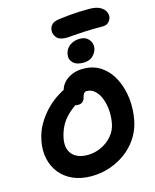

<svg xmlns="http://www.w3.org/2000/svg" viewBox="-155 -1195 1051 1306"><g transform="rotate(-15 371.0 -541.5)"><path d="M323.2 10Q251.4 10 195.6 -14.7Q139.8 -39.4 104.1 -83.8Q68.4 -128.2 55.8 -186.9Q43.2 -245.6 56.8 -312.8Q68.4 -372.2 96.6 -421.2Q124.8 -470.2 160.8 -508.1Q196.8 -546 234.3 -571.9Q271.8 -597.8 303.2 -611Q334.6 -624.2 352.6 -624.2Q374.6 -624.2 386.7 -617.8Q398.8 -611.4 407.6 -593.2Q422.2 -564.6 409 -541.5Q395.8 -518.4 368 -502.2Q320 -472.4 287.4 -440.8Q254.8 -409.2 235.5 -372.5Q216.2 -335.8 206.6 -290Q197 -242 209.9 -207.3Q222.8 -172.6 255.4 -154.3Q288 -136 336.2 -136Q384.8 -136 429.9 -156.4Q475 -176.8 507.7 -213.8Q540.4 -250.8 549.8 -300Q558.6 -346.6 555.1 -392.1Q551.6 -437.6 537.2 -475.1Q522.8 -512.6 498.3 -535.3Q473.8 -558 441 -558Q429.4 -558 421.8 -549.4Q414.2 -540.8 410.8 -525.6Q406.8 -504.4 393.8 -493.3Q380.8 -482.2 362 -482.2Q338.6 -482.2 319.5 -495.6Q300.4 -509 291.7 -535.5Q283 -562 290.8 -600.8Q297 -630.2 318.5 -654.9Q340 -679.6 375.3 -695.3Q410.6 -711 456.2 -711Q529.6 -711 583 -673.8Q636.4 -636.6 668.1 -574Q699.8 -511.4 708.5 -435.1Q717.2 -358.8 701.8 -280.4Q688.8 -214.4 653.2 -160.6Q617.6 -106.8 565.9 -68.8Q514.2 -30.8 452.4 -10.4Q390.6 10 323.2 10ZM399.4 -943.8Q351.8 -943.8 332 -969.8Q312.2 -995.8 318.4 -1025.6Q321 -1043.2 335.5 -1058.7Q350 -1074.2 389.8 -1079.4Q430.6 -1084.6 464.2 -1087.6Q497.8 -1090.6 530.4 -1092Q563 -1093.4 601.6 -1093.4Q651.8 -1093.4 678.8 -1077.8Q705.8 -1062.2 715.1 -1041.5Q724.4 -1020.8 721 -1003.4Q715.6 -981 700.5 -967.8Q685.4 -954.6 663 -954.6Q580.4 -954.6 529.1 -952.1Q477.8 -949.6 448 -946.7Q418.2 -943.8 399.4 -943.8ZM469.4 -749.8Q421.2 -749.8 397.2 -774.6Q373.2 -799.4 380.8 -834.8Q388 -872.2 417.6 -893Q447.2 -913.8 488.2 -913.8Q518.4 -913.8 537.2 -900Q556 -886.2 563.5 -865.5Q571 -844.8 567 -824.2Q561.6 -797 537.6 -773.4Q513.6 -749.8 469.4 -749.8Z"/></g></svg>

Font: Shantell Sans Light
Style: Italic
Weight: 300
Italic angle: -11°
Designer: Stephen Nixon, Anya Danilova, Shantell Martin
Foundry: Arrow Type
Version: Version 1.008;[ac192a2d6]